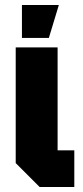

<svg xmlns="http://www.w3.org/2000/svg" viewBox="-20 -750 333 770"><path d="M43 -560H211V-147H278V0H139L43 -96ZM68 -598V-730H216L176 -598Z"/></svg>

Font: Tektur SemiCondensed
Style: Bold
Weight: 700
Width: 4
Designer: Adam Jagosz
Foundry: Adam Jagosz
Version: Version 1.005;gftools[0.9.30]